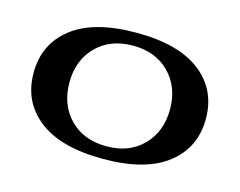

<svg xmlns="http://www.w3.org/2000/svg" viewBox="-70 -533 808 647"><g transform="rotate(15 334.0 -210.0)"><path d="M33 -210Q33 -311 109.5 -370.5Q186 -430 334 -430Q481 -430 557.5 -370.5Q634 -311 634 -210Q634 -109 557.5 -49.5Q481 10 334 10Q186 10 109.5 -49.5Q33 -109 33 -210ZM509 -210Q509 -287 461 -336Q413 -385 334 -385Q254 -385 206 -336Q158 -287 158 -210Q158 -132 206 -83Q254 -34 334 -34Q413 -34 461 -83Q509 -132 509 -210Z"/></g></svg>

Font: Trirong SemiBold
Style: Regular
Weight: 600
Designer: Katatrad Team
Foundry: CadsonDemak
Version: Version 1.000